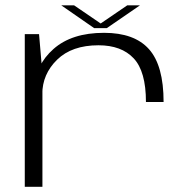

<svg xmlns="http://www.w3.org/2000/svg" viewBox="-20 -720 735 740"><path d="M542.5 -327H610.5Q610.5 -467.5 554.2 -530.5Q498 -593.5 381 -593.5Q256.5 -593.5 186.2 -531.2Q116 -469 116 -384L143 -357Q143 -434 200 -489.8Q257 -545.5 359.5 -545.5Q448 -545.5 495.2 -495.2Q542.5 -445 542.5 -327ZM75.5 0H143.5V-436.5L130.5 -588.5H75.5ZM343 -611.5H391.5L519.5 -699.5H470.5L368 -629.5L265.5 -699.5H216Z"/></svg>

Font: Anybody Expanded Light
Style: Regular
Weight: 300
Width: 7
Version: Version 1.113;gftools[0.9.25]